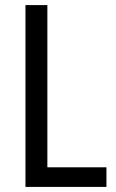

<svg xmlns="http://www.w3.org/2000/svg" viewBox="-20 -734 457 754"><path d="M80 0V-714H166V-77H398V0Z"/></svg>

Font: Noto Sans Ethiopic Cond
Style: Regular
Weight: 400
Width: 3
Designer: Monotype Design Team
Foundry: Monotype Imaging Inc.
Version: Version 2.102; ttfautohint (v1.8.4.7-5d5b)